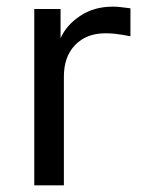

<svg xmlns="http://www.w3.org/2000/svg" viewBox="-20 -557 430 577"><path d="M83 -530H162V-442Q179 -481 220.5 -509Q262 -537 319 -537Q330 -537 339 -536Q348 -535 356 -534L372 -532V-448L350 -452Q339 -454 325.5 -455.5Q312 -457 297 -457Q240 -457 206 -422Q172 -387 172 -327V0H83Z"/></svg>

Font: Golos UI VF
Style: Regular
Weight: 400
Designer: A.Korolkova, Vitaly Kuzmin
Foundry: ParaType Ltd
Version: Version 2.000